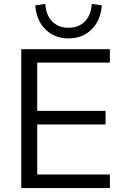

<svg xmlns="http://www.w3.org/2000/svg" viewBox="-20 -955 628 975"><path d="M88 0ZM88 0V-705H538V-637H169V-392H516V-323H169V-69H538V0ZM328 -760Q258 -760 211.5 -805Q165 -850 159 -928L210 -935Q214 -877 245.5 -845.5Q277 -814 328 -814Q379 -814 410.5 -845.5Q442 -877 446 -935L497 -928Q491 -850 444.5 -805Q398 -760 328 -760Z"/></svg>

Font: Winston
Style: Regular
Weight: 400
Designer: Original fonts by Vernon Adams / Changes by Cristiano Sobral
Foundry: Original fonts by Vernon Adams / Changes by Cristiano Sobral
Version: Version 2.503;July 17, 2020;FontCreator 13.0.0.2655 64-bit